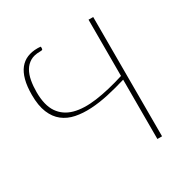

<svg xmlns="http://www.w3.org/2000/svg" viewBox="-162 -844 951 980"><g transform="rotate(-30 313.5 -353.5)"><path d="M515.5 0H488V-349.5Q432.5 -332.5 378 -320.5Q323.5 -308.5 274.2 -305.8Q225 -303 183.2 -311.5Q141.5 -320 110.8 -344Q80 -368 62.8 -409.8Q45.5 -451.5 45.5 -515Q45.5 -565.5 55.2 -602Q65 -638.5 83.5 -661.8Q102 -685 128.5 -696Q155 -707 188.5 -707Q200 -707 208.5 -705.5V-695Q208.5 -688.5 204 -687.2Q199.5 -686 191 -686Q157 -686 134.5 -672.8Q112 -659.5 98.5 -636.5Q85 -613.5 79.2 -582.2Q73.5 -551 73.5 -515.5Q73.5 -437.5 103.2 -394Q133 -350.5 187.2 -335.8Q241.5 -321 318 -331.5Q394.5 -342 488 -371.5V-703H515.5Z"/></g></svg>

Font: Lato Thin
Style: Regular
Weight: 200
Designer: Lukasz Dziedzic
Foundry: tyPoland Lukasz Dziedzic
Version: Version 2.007; 2014-02-27